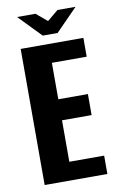

<svg xmlns="http://www.w3.org/2000/svg" viewBox="-84 -775 502 821"><g transform="rotate(-10 167.0 -364.0)"><path d="M41.9 0V-591H314.2V-509.3H163V-351H291.5V-259.7H163V-79.7H314.2V0ZM144.7 -630.7 50.4 -728H130.4L177.9 -688L225.7 -727.6H304.3L209.3 -630.7Z"/></g></svg>

Font: Alumni Sans Thin
Style: Regular
Weight: 100
Designer: Robert E. Leuschke
Foundry: Robert E. Leuschke
Version: Version 1.018